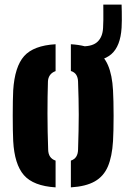

<svg xmlns="http://www.w3.org/2000/svg" viewBox="-20 -800 546 829"><path d="M37 -191Q36 -210 35.5 -239.2Q35 -268.5 35 -301.2Q35 -334 35.5 -363Q36 -392 37 -410Q43.5 -512 84.2 -557.8Q125 -603.5 220 -609V-493Q203.5 -487 195.5 -475.2Q187.5 -463.5 187 -448Q186 -417.5 185.5 -382.2Q185 -347 185 -309Q185 -271 185.8 -231.8Q186.5 -192.5 188 -153Q188.5 -135.5 196.2 -123.8Q204 -112 220 -106.5V9Q124 3 83.2 -43.8Q42.5 -90.5 37 -191ZM286 9V-106.5Q302 -112 309.2 -123.8Q316.5 -135.5 317 -153Q318.5 -197.5 319.2 -234.2Q320 -271 320 -304.8Q320 -338.5 319.2 -373.2Q318.5 -408 317 -448Q316.5 -465 309.2 -476.8Q302 -488.5 286 -493.5V-609Q351.5 -605 389.8 -583Q428 -561 446.2 -518.5Q464.5 -476 468 -410Q469 -391 469.8 -361.5Q470.5 -332 470.5 -299.5Q470.5 -267 469.8 -238Q469 -209 468 -191Q464 -124 445.8 -81.2Q427.5 -38.5 389.2 -16.8Q351 5 286 9ZM336 -532Q311 -532 291.5 -535L290 -600Q302 -600 313.5 -600Q325 -600 337 -600Q381.5 -600 402.2 -620.8Q423 -641.5 425 -679Q426 -693.5 426.2 -713.5Q426.5 -733.5 426.2 -752Q426 -770.5 426 -780H505Q505.5 -768.5 505.8 -749.8Q506 -731 506 -711.8Q506 -692.5 505 -680Q500 -600.5 460.8 -566.2Q421.5 -532 336 -532Z"/></svg>

Font: Big Shoulders Stencil Text Thin Black
Style: Regular
Weight: 900
Version: Version 2.001